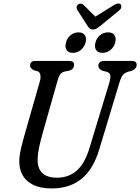

<svg xmlns="http://www.w3.org/2000/svg" viewBox="-20 -1041 784 1074"><path d="M481 -214.5 592.5 -581.5Q599 -604 597.2 -618.2Q595.5 -632.5 577.5 -639.5L554.5 -644.5Q529.5 -656 530 -674Q530 -685 538 -692.5Q546 -700 562 -700H720Q744.5 -700 744.5 -677.5Q744.5 -655 713.5 -644L694 -639Q674.5 -632 665.2 -619Q656 -606 648 -579L535.5 -206.5Q502.5 -94.5 436.2 -40.8Q370 13 270 13Q205 13 164.5 -7.5Q124 -28 105.5 -62.8Q87 -97.5 88 -140Q88.5 -174 98.5 -215Q108.5 -256 119.5 -294L203.5 -588Q208.5 -608 205.5 -623Q202.5 -638 190 -642.5L169 -648Q147.5 -659.5 148 -676.5Q148.5 -686 155.2 -693Q162 -700 174 -700H368Q394.5 -700 394 -678Q394 -668 388.5 -659.5Q383 -651 368 -646L340 -640.5Q324 -636 316 -624Q308 -612 302.5 -592L218 -294Q206 -250.5 198.5 -215.8Q191 -181 190.5 -153Q188 -47 298.5 -47Q364 -47 409.2 -86.5Q454.5 -126 481 -214.5ZM388 -745.5Q363 -745.5 352.5 -761.2Q342 -777 349 -803Q355.5 -828.5 374.8 -844.2Q394 -860 419 -860Q444 -860 454.5 -844.2Q465 -828.5 458.5 -803Q451.5 -777.5 432.2 -761.5Q413 -745.5 388 -745.5ZM553.5 -745.5Q528.5 -745.5 517.8 -761.2Q507 -777 514 -803Q520.5 -828.5 539.8 -844.2Q559 -860 584.5 -860Q610 -860 620.5 -844.2Q631 -828.5 624.5 -803Q617.5 -777.5 598.2 -761.5Q579 -745.5 553.5 -745.5ZM547 -901Q533.5 -890 523.2 -883Q513 -876 500.5 -876Q487.5 -876 480.5 -882.5Q473.5 -889 466.5 -901L412.5 -985.5Q402 -1004.5 417 -1016Q433 -1027 448.5 -1012.5L513.5 -948L617 -1012.5Q644 -1028.5 655.5 -1016Q659.5 -1011 658.5 -1001.5Q657.5 -992 647.5 -983.5Z"/></svg>

Font: Fraunces 144pt SuperSoft
Style: Italic
Weight: 400
Italic angle: -16°
Version: Version 1.000;[b76b70a41]